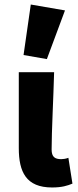

<svg xmlns="http://www.w3.org/2000/svg" viewBox="-20 -816 346 848"><path d="M210 12C254 12 278 4 300 -5L282 -119C272 -115 259 -113 251 -113C222 -113 208 -123 208 -156C208 -235 216 -383 219 -497H63V-162C63 -57 95 12 210 12ZM187 -555 267 -770 116 -796 84 -573Z"/></svg>

Font: Source Sans Pro
Style: Bold
Weight: 700
Designer: Paul D. Hunt
Foundry: Adobe Systems Incorporated
Version: Version 3.006;hotconv 1.0.111;makeotfexe 2.5.65597